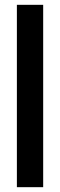

<svg xmlns="http://www.w3.org/2000/svg" viewBox="-20 -718 249 796"><path d="M159 58H50V-698H159Z"/></svg>

Font: Kulim Park
Style: Bold
Weight: 700
Designer: Noponies / Dale Sattler
Foundry: Noponies
Version: Version 1.000; ttfautohint (v1.8.3)